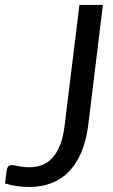

<svg xmlns="http://www.w3.org/2000/svg" viewBox="-38 -736 450 764"><path d="M313 -237.5Q305.5 -178 286.5 -132.2Q267.5 -86.5 238 -55.2Q208.5 -24 168.5 -8Q128.5 8 79 8Q52 8 29 4.5Q6 1 -18 -6L-11 -60.5Q-10 -68 -5.2 -73.5Q-0.5 -79 9.5 -79Q14.5 -79 21 -77.8Q27.5 -76.5 35.8 -74.8Q44 -73 54.8 -71.8Q65.5 -70.5 79.5 -70.5Q105.5 -70.5 128.5 -79Q151.5 -87.5 169.8 -107Q188 -126.5 200.8 -158Q213.5 -189.5 219 -235.5L278 -716.5H371.5Z"/></svg>

Font: Lato 2
Style: Italic
Weight: 400
Italic angle: -7°
Designer: Lukasz Dziedzic with Adam Twardoch and Botio Nikoltchev
Foundry: tyPoland Lukasz Dziedzic
Version: Version 2.015; 2015-08-06; http://www.latofonts.com/